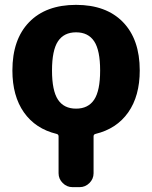

<svg xmlns="http://www.w3.org/2000/svg" viewBox="-20 -550 626 790"><path d="M367.5 -380Q343 -417 293 -417Q243 -417 218.5 -380Q194 -343 194 -260Q194 -177 218.5 -140Q243 -103 293 -103Q343 -103 367.5 -140Q392 -177 392 -260Q392 -343 367.5 -380ZM213 1Q126 -20 78.5 -87.5Q31 -155 31 -260Q31 -388 100 -459Q169 -530 293 -530Q417 -530 486 -459Q555 -388 555 -260Q555 -155 507.5 -87.5Q460 -20 373 1Q365 3 365 11V163Q365 186 348 203Q331 220 308 220H278Q255 220 238 203Q221 186 221 163V11Q221 3 213 1Z"/></svg>

Font: Rounded Mplus 1c ExtraBold
Style: Regular
Weight: 800
Version: Version 1.059.20150529